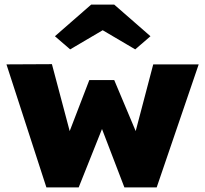

<svg xmlns="http://www.w3.org/2000/svg" viewBox="-20 -812 889 832"><path d="M181 0 8 -533 205 -534 282 -244 367 -465H475L568 -244L644 -533H841L659 0H519L422 -253L321 0ZM284 -598 218 -655 375 -792H475L632 -655L566 -598L425 -681Z"/></svg>

Font: Lexend ExtraBold
Style: Regular
Weight: 800
Designer: Bonnie Shaver-Troup, Thomas Jockin
Foundry: Lexend
Version: Version 1.007; ttfautohint (v1.8.3)